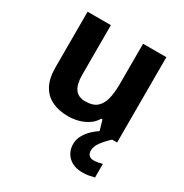

<svg xmlns="http://www.w3.org/2000/svg" viewBox="-180 -685 1017 1064"><g transform="rotate(30 328.5 -153.0)"><path d="M579 -546V0H465L445 -70H437Q420 -42 393.5 -24.5Q367 -7 335 1.5Q303 10 269 10Q211 10 167 -11Q123 -32 99 -76Q75 -120 75 -190V-546H224V-227Q224 -169 245 -139Q266 -109 312 -109Q358 -109 383.5 -130Q409 -151 419.5 -191Q430 -231 430 -289V-546ZM475 111Q475 131 486 141Q497 151 514 151Q530 151 545 148Q560 145 570 142V229Q554 233 536 236.5Q518 240 494 240Q438 240 405 208.5Q372 177 372 128Q372 99 387 72Q402 45 426.5 22.5Q451 0 482 -17L547 0Q513 32 494 58.5Q475 85 475 111Z"/></g></svg>

Font: Noto Sans Sinhala
Style: Regular
Weight: 400
Designer: Jelle Bosma - Monotype Design Team
Foundry: Monotype Imaging Inc.
Version: Version 2.006